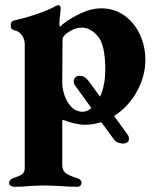

<svg xmlns="http://www.w3.org/2000/svg" viewBox="-20 -460 598 737"><path d="M472 60Q475 66 475 73Q475 82 469 86Q462 91 452 91Q442 91 432.5 87Q423 83 418 76L369 9Q336 19 305 19Q289 19 265 13.5Q241 8 223 0Q219 0 219 11V172Q219 193 230.5 203Q242 213 271 222Q293 228 293 242Q293 248 288.5 252.5Q284 257 277 257Q243 257 209 254Q167 252 150 252Q134 252 96 254Q66 257 35 257Q27 257 21 253Q15 249 15 242Q15 228 38 221Q60 214 67.5 206.5Q75 199 75 183V-290Q75 -310 63.5 -325.5Q52 -341 34 -344Q27 -346 24 -350Q21 -354 21 -363Q21 -378 33 -381Q70 -389 112.5 -403Q155 -417 183 -431Q185 -432 192 -436Q199 -440 203 -440Q213 -440 213 -427L211 -405Q210 -399 209 -390Q208 -381 208 -369Q208 -359 210 -357Q230 -378 278 -403Q326 -428 368 -428Q419 -428 458 -400Q497 -372 517.5 -326.5Q538 -281 538 -231Q538 -167 505 -108Q472 -49 418 -15ZM331 -45 268 -132Q263 -138 263 -148Q263 -159 273 -166Q278 -169 285 -169Q306 -169 320 -149L364 -89Q384 -131 384 -194Q384 -288 355.5 -321Q327 -354 294 -354Q269 -354 244.5 -338Q220 -322 220 -309L219 -141Q219 -119 228 -93Q237 -67 254.5 -49Q272 -31 298 -31Q313 -31 331 -45Z"/></svg>

Font: EB Garamond ExtraBold
Style: Regular
Weight: 800
Designer: Georg Duffner and Octavio Pardo
Foundry: Georg Duffner
Version: Version 1.000